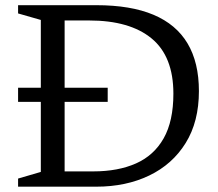

<svg xmlns="http://www.w3.org/2000/svg" viewBox="-20 -702 820 722"><path d="M48 -319V-372H385V-319ZM632 -350Q632 -490 550 -557.5Q468 -625 315 -625H169V-682.5H342.5Q471.5 -682.5 557 -646.5Q642.5 -610.5 685.2 -538.8Q728 -467 728 -359.5Q728 -244.5 678.2 -164.2Q628.5 -84 541.2 -42Q454 0 342 0H169V-57.5H331Q424 -57.5 491.5 -87.5Q559 -117.5 595.5 -182Q632 -246.5 632 -350ZM48 0V-30.5L133.5 -55.5V-627L48 -651.5V-682.5H223V0Z"/></svg>

Font: Newsreader
Style: Regular
Weight: 400
Designer: Hugues Gentile
Foundry: Production Type
Version: Version 1.003